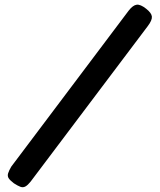

<svg xmlns="http://www.w3.org/2000/svg" viewBox="-20 -753 681 816"><path d="M601 -716Q624 -698 625.5 -682.5Q627 -667 608 -642L110 19Q98 34 88 39.5Q78 45 67 41Q56 37 39 26Q22 13 16.5 4Q11 -5 14.5 -16.5Q18 -28 28 -45L527 -708Q545 -731 561 -733Q577 -735 601 -716Z"/></svg>

Font: Fredoka Expanded Medium
Style: Regular
Weight: 500
Width: 7
Designer: Ben Nathan
Foundry: Milena B. Brandão, Ben Nathan
Version: Version 2.001